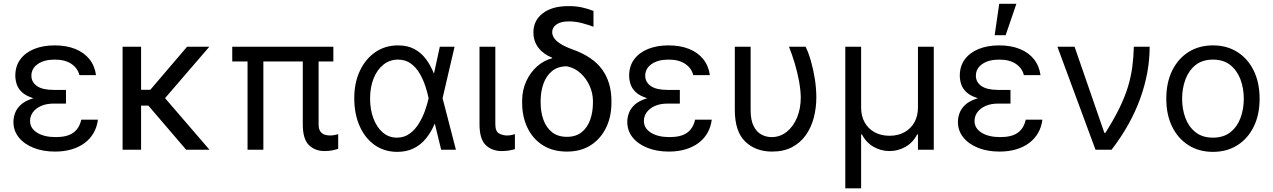

<svg xmlns="http://www.w3.org/2000/svg" viewBox="-20 -793 6743 1017"><path d="M255.7 -284.1H329.5V-244.3H264.2Q225.9 -244.3 197.8 -231.9Q169.7 -219.5 154.5 -198.7Q139.2 -177.9 139.2 -152Q139.2 -113.6 176.5 -90.2Q213.8 -66.8 275.6 -66.8Q335.2 -66.8 367.5 -89.5Q399.9 -112.2 410.5 -159.1H498.6Q494 -120.7 476.2 -89.5Q458.5 -58.2 429 -36Q399.5 -13.8 359.7 -2Q320 9.9 271.3 9.9Q208.1 9.9 158.2 -9.8Q108.3 -29.5 79.7 -65Q51.1 -100.5 51.1 -147.7Q51.1 -169.4 59.5 -193.2Q67.8 -217 89.7 -237.6Q111.5 -258.2 151.8 -271.1Q192.1 -284.1 255.7 -284.1ZM329.5 -261.4H255.7Q193.5 -261.4 155 -273.4Q116.5 -285.5 96.1 -304.9Q75.6 -324.2 68.4 -347.3Q61.1 -370.4 61.1 -392Q61.1 -442.5 87.4 -478.3Q113.6 -514.2 160.7 -533.4Q207.7 -552.6 269.9 -552.6Q332 -552.6 378.7 -533.7Q425.4 -514.9 453.7 -479.6Q481.9 -444.2 488.6 -394.9H400.6Q391.7 -431.8 358.3 -454.5Q324.9 -477.3 269.9 -477.3Q213.8 -477.3 180 -453.7Q146.3 -430 146.3 -392Q146.3 -358 175.6 -337.4Q204.9 -316.8 264.2 -316.8H329.5Z M727.3 -545.5V0H629.3V-545.5ZM1088.8 -545.5 820.3 -233.7H694.6L679 -317.5H776.3L970.9 -545.5ZM965.9 0 762.8 -237.2 825.3 -306.8 1089.5 0Z M1745.7 -545.5V-467.3H1210.2V-545.5ZM1375 -545.5V0H1291.2V-545.5ZM1583.8 -545.5H1667.6V-134.9Q1667.6 -109.4 1677 -96.6Q1686.4 -83.8 1700.5 -79.5Q1714.5 -75.3 1728.7 -75.3Q1740.4 -75.3 1752.7 -77.8Q1764.9 -80.3 1771.3 -82.4V-4.3Q1760.7 -1.1 1742.5 3Q1724.4 7.1 1698.9 7.1Q1648.8 7.1 1616.3 -24.5Q1583.8 -56.1 1583.8 -134.9Z M2082.4 11.4Q2014.2 10.7 1963.4 -25.7Q1912.6 -62.1 1884.6 -126.1Q1856.5 -190 1856.5 -272.7Q1856.5 -354.8 1886.2 -417.8Q1915.8 -480.8 1968 -516.7Q2020.2 -552.6 2088.1 -552.6Q2137.8 -552.6 2174 -533.6Q2210.2 -514.6 2235.6 -480.8Q2261 -447.1 2278.4 -403.4H2311.1L2323.9 -274.1L2394.9 0H2316.8L2250 -274.1Q2244.7 -300.1 2233.7 -334.5Q2222.7 -369 2204.2 -401.6Q2185.7 -434.3 2157.1 -455.8Q2128.6 -477.3 2088.1 -477.3Q2044.7 -477.3 2011.4 -451Q1978 -424.7 1959.2 -378.2Q1940.3 -331.7 1940.3 -271.3Q1940.3 -212.4 1958.1 -165.3Q1975.9 -118.3 2007.8 -91.1Q2039.8 -63.9 2082.4 -63.9Q2121.8 -63.9 2150.9 -85.8Q2180 -107.6 2199.9 -140.8Q2219.8 -174 2232.1 -209.3Q2244.3 -244.7 2250 -271.3L2309.7 -545.5H2387.8L2323.9 -271.3L2311.1 -137.8H2282.7Q2264.2 -93.8 2236.7 -59.8Q2209.2 -25.9 2171 -7.1Q2132.8 11.7 2082.4 11.4Z M2519.9 -545.5H2603.7V-134.9Q2603.7 -96.6 2623.8 -85.9Q2643.8 -75.3 2666.2 -75.3Q2676.8 -75.3 2689.5 -77.8Q2702.1 -80.3 2707.4 -82.4V-2.8Q2696.7 0.4 2679.3 3.7Q2661.9 7.1 2636.4 7.1Q2586.3 7.1 2553.1 -24.5Q2519.9 -56.1 2519.9 -134.9Z M2805.4 -621.4Q2805.4 -684.3 2854.8 -722.5Q2904.1 -760.7 2991.5 -760.7Q3029.8 -760.7 3060.2 -754.3Q3090.6 -747.9 3123.6 -735.1V-651.3Q3102.3 -659.8 3065.7 -669.7Q3029.1 -679.7 2992.9 -679.7Q2950.3 -679.7 2927.6 -663.5Q2904.8 -647.4 2904.8 -622.2Q2904.8 -609.4 2913.2 -594.5Q2921.5 -579.5 2944.8 -563.6Q2968 -547.6 3012.8 -531.2Q3120.4 -492.9 3169.6 -424.7Q3218.7 -356.5 3218.7 -258.5V-248.6Q3218.7 -175.4 3190.5 -116.8Q3162.3 -58.2 3109.6 -24.1Q3056.8 9.9 2983 9.9Q2907.7 9.9 2854.6 -24.1Q2801.5 -58.2 2773.6 -116.8Q2745.7 -175.4 2745.7 -248.6V-258.5Q2745.7 -315.3 2767.4 -362.6Q2789.1 -409.8 2825.3 -441.8Q2861.5 -473.7 2904.8 -484.4V-487.2Q2859 -505.3 2832.2 -539.8Q2805.4 -574.2 2805.4 -621.4ZM2843.7 -258.5V-248.6Q2843.7 -199.6 2858.5 -158.6Q2873.2 -117.5 2903.9 -92.9Q2934.7 -68.2 2983 -68.2Q3030.5 -68.2 3061.1 -92.9Q3091.6 -117.5 3106.2 -158.6Q3120.7 -199.6 3120.7 -248.6V-258.5Q3120.7 -298.3 3103.7 -337.2Q3086.6 -376.1 3055.8 -404.7Q3024.9 -433.2 2983 -441.8Q2934.7 -441.8 2903.9 -416.4Q2873.2 -391 2858.5 -349.3Q2843.7 -307.5 2843.7 -258.5Z M3507.1 -284.1H3581V-244.3H3515.6Q3477.3 -244.3 3449.2 -231.9Q3421.2 -219.5 3405.9 -198.7Q3390.6 -177.9 3390.6 -152Q3390.6 -113.6 3427.9 -90.2Q3465.2 -66.8 3527 -66.8Q3586.6 -66.8 3619 -89.5Q3651.3 -112.2 3661.9 -159.1H3750Q3745.4 -120.7 3727.6 -89.5Q3709.9 -58.2 3680.4 -36Q3650.9 -13.8 3611.2 -2Q3571.4 9.9 3522.7 9.9Q3459.5 9.9 3409.6 -9.8Q3359.7 -29.5 3331.1 -65Q3302.6 -100.5 3302.6 -147.7Q3302.6 -169.4 3310.9 -193.2Q3319.2 -217 3341.1 -237.6Q3362.9 -258.2 3403.2 -271.1Q3443.5 -284.1 3507.1 -284.1ZM3581 -261.4H3507.1Q3445 -261.4 3406.4 -273.4Q3367.9 -285.5 3347.5 -304.9Q3327.1 -324.2 3319.8 -347.3Q3312.5 -370.4 3312.5 -392Q3312.5 -442.5 3338.8 -478.3Q3365.1 -514.2 3412.1 -533.4Q3459.2 -552.6 3521.3 -552.6Q3583.5 -552.6 3630.1 -533.7Q3676.8 -514.9 3705.1 -479.6Q3733.3 -444.2 3740.1 -394.9H3652Q3643.1 -431.8 3609.7 -454.5Q3576.3 -477.3 3521.3 -477.3Q3465.2 -477.3 3431.5 -453.7Q3397.7 -430 3397.7 -392Q3397.7 -358 3427 -337.4Q3456.3 -316.8 3515.6 -316.8H3581Z M3872.2 -545.5H3956V-210.2Q3956 -157 3971.8 -125.5Q3987.6 -94.1 4013 -80.4Q4038.4 -66.8 4066.8 -66.8Q4112.2 -66.8 4147.2 -94.8Q4182.2 -122.9 4201.9 -170.5Q4221.6 -218 4221.6 -277Q4220.9 -317.5 4212.2 -364.3Q4203.5 -411.2 4189.5 -458.1Q4175.4 -505 4159.1 -545.5H4247.2Q4262.1 -515.6 4275 -470.9Q4288 -426.1 4296 -375.4Q4304 -324.6 4304 -277Q4304 -221.2 4290.5 -169.6Q4277 -117.9 4248.6 -77.6Q4220.2 -37.3 4175.8 -13.7Q4131.4 9.9 4069.6 9.9Q3982.2 9.9 3927.2 -43.3Q3872.2 -96.6 3872.2 -211.6Z M4457.4 204.5V-545.5H4541.2V-223Q4541.2 -178.6 4559.8 -145.1Q4578.5 -111.5 4612.4 -92.7Q4646.3 -73.9 4691.8 -73.9Q4737.2 -73.9 4771.1 -92.9Q4805 -111.9 4823.7 -145.4Q4842.3 -179 4842.3 -223V-545.5H4926.1V0H4842.3V-81H4838.1Q4816.1 -38 4776.6 -15.4Q4737.2 7.1 4691.8 7.1Q4646.3 7.1 4607.1 -15.4Q4567.8 -38 4545.5 -81H4541.2V204.5Z M5258.5 -284.1H5332.4V-244.3H5267Q5228.7 -244.3 5200.6 -231.9Q5172.6 -219.5 5157.3 -198.7Q5142 -177.9 5142 -152Q5142 -113.6 5179.3 -90.2Q5216.6 -66.8 5278.4 -66.8Q5338.1 -66.8 5370.4 -89.5Q5402.7 -112.2 5413.4 -159.1H5501.4Q5496.8 -120.7 5479 -89.5Q5461.3 -58.2 5431.8 -36Q5402.3 -13.8 5362.6 -2Q5322.8 9.9 5274.1 9.9Q5210.9 9.9 5161 -9.8Q5111.2 -29.5 5082.6 -65Q5054 -100.5 5054 -147.7Q5054 -169.4 5062.3 -193.2Q5070.7 -217 5092.5 -237.6Q5114.3 -258.2 5154.7 -271.1Q5195 -284.1 5258.5 -284.1ZM5332.4 -261.4H5258.5Q5196.4 -261.4 5157.8 -273.4Q5119.3 -285.5 5098.9 -304.9Q5078.5 -324.2 5071.2 -347.3Q5063.9 -370.4 5063.9 -392Q5063.9 -442.5 5090.2 -478.3Q5116.5 -514.2 5163.5 -533.4Q5210.6 -552.6 5272.7 -552.6Q5334.9 -552.6 5381.6 -533.7Q5428.3 -514.9 5456.5 -479.6Q5484.7 -444.2 5491.5 -394.9H5403.4Q5394.5 -431.8 5361.2 -454.5Q5327.8 -477.3 5272.7 -477.3Q5216.6 -477.3 5182.9 -453.7Q5149.1 -430 5149.1 -392Q5149.1 -358 5178.4 -337.4Q5207.7 -316.8 5267 -316.8H5332.4ZM5248.6 -606.5 5272.7 -772.7H5363.6L5306.8 -606.5Z M5782.7 0 5581 -545.5H5671.9L5829.5 -89.5H5835.2Q5881 -161.9 5910 -221.6Q5938.9 -281.2 5954.9 -334.2Q5970.9 -387.1 5977.6 -438.4Q5984.4 -489.7 5985.8 -545.5H6069.6Q6069.6 -409.1 6019.2 -270.1Q5968.8 -131 5867.9 0Z M6404.8 11.4Q6331 11.4 6275.4 -23.8Q6219.8 -58.9 6188.7 -122.2Q6157.7 -185.4 6157.7 -269.9Q6157.7 -355.1 6188.7 -418.7Q6219.8 -482.2 6275.4 -517.4Q6331 -552.6 6404.8 -552.6Q6478.7 -552.6 6534.3 -517.4Q6589.8 -482.2 6620.9 -418.7Q6652 -355.1 6652 -269.9Q6652 -185.4 6620.9 -122.2Q6589.8 -58.9 6534.3 -23.8Q6478.7 11.4 6404.8 11.4ZM6404.8 -63.9Q6460.9 -63.9 6497.2 -92.7Q6533.4 -121.4 6550.8 -168.3Q6568.2 -215.2 6568.2 -269.9Q6568.2 -324.6 6550.8 -371.8Q6533.4 -419 6497.2 -448.2Q6460.9 -477.3 6404.8 -477.3Q6348.7 -477.3 6312.5 -448.2Q6276.3 -419 6258.9 -371.8Q6241.5 -324.6 6241.5 -269.9Q6241.5 -215.2 6258.9 -168.3Q6276.3 -121.4 6312.5 -92.7Q6348.7 -63.9 6404.8 -63.9Z"/></svg>

Font: InterMG
Style: Regular
Weight: 400
Designer: Rasmus Andersson
Foundry: rsms
Version: Version 3.019;December 26, 2023;FontCreator 15.0.0.2955 64-b